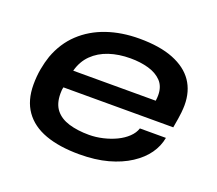

<svg xmlns="http://www.w3.org/2000/svg" viewBox="-98 -673 924 818"><g transform="rotate(20 364.0 -263.5)"><path d="M331 12Q241 12 177.5 -11Q114 -34 80.5 -81.5Q47 -129 47 -201Q47 -238 53 -271.5Q59 -305 69 -334Q94 -402 142.5 -447.5Q191 -493 258 -516Q325 -539 405 -539Q498 -539 559.5 -514.5Q621 -490 651.5 -445.5Q682 -401 682 -338Q682 -325 680 -304Q678 -283 669 -233H171Q169 -225 168.5 -218Q168 -211 168 -204Q168 -158 189.5 -131Q211 -104 250.5 -92Q290 -80 342 -80Q373 -80 405 -87.5Q437 -95 464 -108Q491 -121 510.5 -139.5Q530 -158 537 -180H655Q648 -141 624 -107Q600 -73 558.5 -46Q517 -19 460.5 -3.5Q404 12 331 12ZM186 -314H560Q561 -321 561.5 -327Q562 -333 562 -339Q562 -379 539.5 -402.5Q517 -426 480 -436.5Q443 -447 398 -447Q345 -447 301.5 -432.5Q258 -418 228 -388.5Q198 -359 186 -314Z"/></g></svg>

Font: Archivo Expanded Medium
Style: Italic
Weight: 500
Width: 7
Italic angle: -10°
Designer: Hector Gatti
Foundry: Omnibus-Type
Version: Version 2.001